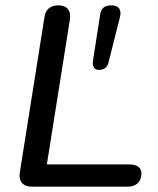

<svg xmlns="http://www.w3.org/2000/svg" viewBox="-20 -697 589 717"><path d="M54 -53 146 -633Q153 -677 198 -677Q222 -677 233.5 -663Q245 -649 241 -624L155 -83H463Q484 -83 496 -74.5Q508 -66 508 -50Q508 -26 494.5 -13Q481 0 458 0H99Q74 0 62 -14Q50 -28 54 -53ZM327 -469 354 -642Q357 -661 367 -669Q377 -677 396 -677Q412 -677 421 -669.5Q430 -662 430 -647Q429 -640 428 -633L385 -463Q378 -436 349 -436Q336 -436 330.5 -445Q325 -454 327 -469Z"/></svg>

Font: SN Pro
Style: Italic
Weight: 400
Italic angle: -9°
Designer: Tobias Whetton
Foundry: Supernotes
Version: Version 1.003